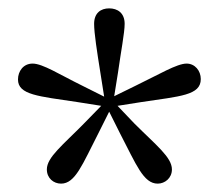

<svg xmlns="http://www.w3.org/2000/svg" viewBox="-20 -839 522 459"><path d="M241 -819C221 -819 205 -808 205 -782C205 -760 212 -715 220 -665L229 -608L177 -634C122 -661 82 -687 58 -687C36 -687 23 -669 23 -649C23 -612 72 -609 165 -595L222 -586L181 -544C130 -492 92 -463 92 -434C92 -413 108 -400 126 -400C160 -400 177 -446 215 -520L241 -572L267 -520C306 -445 323 -400 357 -400C374 -400 391 -413 391 -434C391 -463 353 -492 301 -544L261 -586L318 -595C411 -609 460 -611 460 -650C460 -670 446 -687 426 -687C403 -687 360 -661 304 -634L253 -609L262 -665C269 -715 278 -761 278 -782C278 -808 261 -819 241 -819Z"/></svg>

Font: Noto Serif SC Medium
Style: Regular
Weight: 500
Designer: Ryoko NISHIZUKA 西塚涼子 (kana & ideographs); Frank Grießhammer (Latin, Greek & Cyrillic); Wenlong ZHANG 张文龙 (bopomofo); San
Foundry: Adobe Systems Incorporated
Version: Version 1.001;PS 1.001;hotconv 16.6.54;makeotf.lib2.5.65590